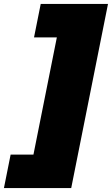

<svg xmlns="http://www.w3.org/2000/svg" viewBox="-102 -762 569 976"><path d="M260 194H-82L-48 24H68L187 -572H71L105 -742H447Z"/></svg>

Font: Montserrat Thin Black
Style: Italic
Weight: 900
Italic angle: -11.3°
Version: Version 9.000